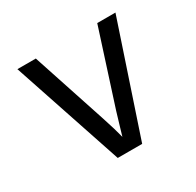

<svg xmlns="http://www.w3.org/2000/svg" viewBox="-125 -690 849 831"><g transform="rotate(-30 300.0 -275.0)"><path d="M239 0 55 -550H147L269 -180Q280 -147 289 -116.5Q298 -86 302 -69Q307 -86 316 -116.5Q325 -147 335 -180L454 -550H545L361 0Z"/></g></svg>

Font: JetBrains Mono Zero
Style: Regular-Zero
Weight: 400
Designer: Philipp Nurullin, Konstantin Bulenkov
Foundry: JetBrains
Version: Version 2.211